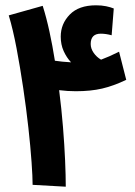

<svg xmlns="http://www.w3.org/2000/svg" viewBox="-20 -704 509 724"><path d="M228 0 103 -7Q103 -36 99 -93Q95 -150 87 -222.5Q79 -295 67.5 -372.5Q56 -450 42.5 -521.5Q29 -593 13 -646L141 -682Q155 -638 166.5 -585Q178 -532 187 -475Q200 -473 215 -471.5Q230 -470 248 -469Q231 -487 220 -511.5Q209 -536 209 -566Q209 -614 243 -649Q277 -684 342 -684Q363 -684 380 -680.5Q397 -677 409 -672L401 -571Q379 -577 360 -577Q322 -577 322 -538Q322 -521 333 -505Q344 -489 361 -479Q391 -490 429 -509L456 -403Q408 -380 365 -370Q322 -360 266 -360Q250 -360 234.5 -361Q219 -362 203 -364Q212 -293 217.5 -225Q223 -157 225.5 -99Q228 -41 228 0Z"/></svg>

Font: Noto Sans Arabic ExtCond
Style: Bold
Weight: 700
Width: 2
Designer: Monotype Design Team, Nadine Chahine, Nizar Qandah and Khaled Hosny
Foundry: Monotype Imaging Inc.
Version: Version 2.012; ttfautohint (v1.8.4.7-5d5b)